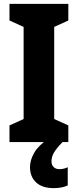

<svg xmlns="http://www.w3.org/2000/svg" viewBox="-20 -734 401 992"><path d="M333 0H29V-86L102 -119V-595L29 -628V-714H333V-628L260 -595V-119L333 -86ZM246 100Q246 118 257 129Q268 140 287 140Q300 140 311 137Q322 134 330 130V224Q318 230 299.5 234Q281 238 258 238Q198 238 166.5 208.5Q135 179 135 129Q135 93 157 55Q179 17 230 -17L303 0Q271 33 258.5 55Q246 77 246 100Z"/></svg>

Font: Noto Sans Devanagari Condensed ExtraBold
Style: Regular
Weight: 800
Width: 3
Designer: Jelle Bosma - Monotype Design Team
Foundry: Monotype Imaging Inc.
Version: Version 2.004; ttfautohint (v1.8.4.7-5d5b)